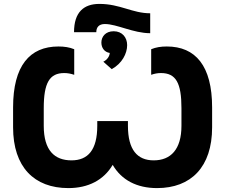

<svg xmlns="http://www.w3.org/2000/svg" viewBox="-20 -950 1153 983"><path d="M473 -785C473 -809 485 -827 517 -827C578 -827 663 -780 749 -780V-882C658 -882 595 -930 489 -930C409 -930 359 -888 359 -785ZM552 -596C605 -625 631 -676 631 -719C631 -758 606 -790 562 -790C520 -790 499 -762 499 -732C499 -706 514 -683 542 -679C541 -662 529 -644 509 -634ZM330 13C432 13 511 -28 557 -106C602 -28 681 13 784 13C958 13 1066 -95 1066 -298V-400C1066 -613 981 -712 834 -712C804 -712 778 -708 754 -698V-567C771 -573 787 -576 804 -576C881 -576 909 -525 909 -396V-306C909 -185 854 -129 767 -129C683 -129 635 -183 635 -306V-330H478V-306C478 -183 431 -129 346 -129C260 -129 204 -179 204 -306V-396C204 -525 233 -576 309 -576C326 -576 342 -573 360 -567V-698C336 -708 309 -712 279 -712C132 -712 47 -613 47 -400V-298C47 -95 155 13 330 13Z"/></svg>

Font: Fixel Text Bold
Style: Bold
Weight: 700
Width: 4
Designer: AlfaBravo + MacPaw
Foundry: Kyrylo Tkachov, Marchela Mozhyna, Serhii Makarenko, Maria Weinstein, Zakhar Kryvoshyya
Version: Version 1.211